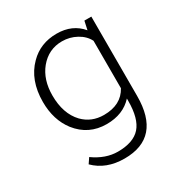

<svg xmlns="http://www.w3.org/2000/svg" viewBox="-156 -581 840 887"><g transform="rotate(-30 263.5 -137.5)"><path d="M402 -31V-44Q351 12 263 12Q167 12 108 -63Q58 -128 58 -224Q58 -340 126 -408Q183 -466 270 -466Q354 -466 402 -408L412 -454H449V-31Q449 191 255 191Q157 191 97 131L116 103Q179 148 244 148Q327 148 364.5 105.5Q402 63 402 -31ZM402 -99V-352Q386 -384 350.5 -403.5Q315 -423 274 -423Q202 -423 155 -366Q111 -312 111 -228Q111 -131 163 -76Q207 -31 273 -31Q365 -31 402 -99Z"/></g></svg>

Font: Tajawal Light
Style: Regular
Weight: 300
Designer: Boutros Fonts
Foundry: Created by Boutros International 2017
Version: Version 1.700